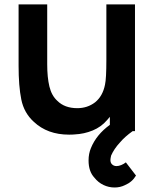

<svg xmlns="http://www.w3.org/2000/svg" viewBox="-20 -582 692 852"><path d="M583.5 197Q566.5 226 534.5 239.5Q513.5 250 488.5 250Q462.5 250 439 238.8Q415.5 227.5 399 206.5Q373 179 373 130Q373 100 383.5 75Q408 15 467.5 -28V-63.5L455 -49Q429 -18.5 391.2 -3Q353.5 12.5 311.5 14.5Q307.5 15 301.2 15.2Q295 15.5 286.5 15.5Q190.5 15.5 130 -41.5Q86.5 -81 74.5 -140.5Q62.5 -199.5 62.5 -290.5V-562.5H189.5V-296Q189.5 -239 199.2 -198.2Q209 -157.5 234.5 -134.5Q267 -102 323 -102Q368 -102 402 -128Q436 -155.5 446 -206.5Q452 -233.5 452 -316.5V-317.5V-562.5H579V0H568.5Q551 12.5 537 25Q523 37.5 512.5 50Q486 78.5 473 108.5Q470 121.5 470 128Q470 139.5 476 146Q484 155 497 155Q506.5 155 517.8 150.5Q529 146 538.5 138.5Z"/></svg>

Font: Russisch Sans
Style: Bold
Weight: 700
Designer: Michael Sharanda (font) & Cristiano Sobral (main changes)
Foundry: Michael Sharanda
Version: Version 2.00;September 8, 2020;FontCreator 13.0.0.2681 64-bi